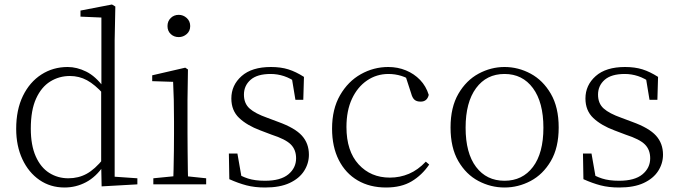

<svg xmlns="http://www.w3.org/2000/svg" viewBox="-20 -820 3020 854"><path d="M267 14Q204 14 155.5 -19.5Q107 -53 79.5 -112Q52 -171 52 -247Q52 -332 82 -393.5Q112 -455 164 -488.5Q216 -522 281 -522Q322 -522 363.5 -501.5Q405 -481 442 -431H452L441 -401Q402 -444 367 -463Q332 -482 291 -482Q243 -482 203.5 -457.5Q164 -433 140.5 -381.5Q117 -330 117 -248Q117 -174 139 -124.5Q161 -75 199 -51Q237 -27 284 -27Q329 -27 365.5 -47Q402 -67 440 -114L450 -83H441Q407 -33 362.5 -9.5Q318 14 267 14ZM432 9 430 -92V-95V-420L431 -429V-742L338 -746V-773L478 -800L493 -791L490 -641V-34L591 -27V0Z M662 0V-27L773 -38H792L897 -27V0ZM750 0Q751 -24 752 -64.5Q753 -105 753.5 -149Q754 -193 754 -226V-281Q754 -332 753 -375Q752 -418 750 -456L657 -459V-485L804 -519L816 -511L814 -377V-226Q814 -193 814.5 -149Q815 -105 815.5 -64.5Q816 -24 817 0ZM775 -655Q754 -655 739.5 -668.5Q725 -682 725 -704Q725 -726 739.5 -740Q754 -754 775 -754Q795 -754 810.5 -740Q826 -726 826 -704Q826 -682 810.5 -668.5Q795 -655 775 -655Z M1159 14Q1113 14 1076.5 4.5Q1040 -5 1000 -23L998 -137H1036L1057 -17L1025 -18V-54Q1052 -36 1083 -26Q1114 -16 1159 -16Q1228 -16 1262.5 -44.5Q1297 -73 1297 -116Q1297 -154 1273.5 -177.5Q1250 -201 1188 -221L1138 -240Q1079 -262 1044 -295Q1009 -328 1009 -382Q1009 -441 1054.5 -481.5Q1100 -522 1185 -522Q1229 -522 1262.5 -511.5Q1296 -501 1332 -478L1329 -376H1294L1276 -485L1303 -483V-450Q1272 -472 1243 -481.5Q1214 -491 1184 -491Q1124 -491 1094.5 -465Q1065 -439 1065 -399Q1065 -360 1090 -337.5Q1115 -315 1169 -296L1217 -278Q1292 -251 1323 -216.5Q1354 -182 1354 -132Q1354 -93 1332.5 -59.5Q1311 -26 1268 -6Q1225 14 1159 14Z M1697 14Q1625 14 1571 -17.5Q1517 -49 1487 -108Q1457 -167 1457 -248Q1457 -335 1492.5 -396.5Q1528 -458 1585 -490Q1642 -522 1707 -522Q1749 -522 1785.5 -507Q1822 -492 1848.5 -464.5Q1875 -437 1887 -398Q1880 -368 1851 -368Q1833 -368 1823.5 -376.5Q1814 -385 1809 -404L1781 -490L1824 -452Q1793 -474 1765 -482.5Q1737 -491 1708 -491Q1655 -491 1612.5 -462Q1570 -433 1545.5 -380.5Q1521 -328 1521 -255Q1521 -148 1575 -89Q1629 -30 1714 -30Q1759 -30 1799 -47Q1839 -64 1874 -101L1889 -88Q1857 -41 1811 -13.5Q1765 14 1697 14Z M2224 14Q2163 14 2108 -15Q2053 -44 2018.5 -103.5Q1984 -163 1984 -253Q1984 -343 2019 -403Q2054 -463 2109 -492.5Q2164 -522 2224 -522Q2285 -522 2340 -492.5Q2395 -463 2430 -403Q2465 -343 2465 -253Q2465 -163 2430 -103.5Q2395 -44 2340 -15Q2285 14 2224 14ZM2224 -16Q2304 -16 2350.5 -77.5Q2397 -139 2397 -252Q2397 -365 2350.5 -428Q2304 -491 2224 -491Q2144 -491 2097.5 -428Q2051 -365 2051 -252Q2051 -139 2097.5 -77.5Q2144 -16 2224 -16Z M2734 14Q2688 14 2651.5 4.5Q2615 -5 2575 -23L2573 -137H2611L2632 -17L2600 -18V-54Q2627 -36 2658 -26Q2689 -16 2734 -16Q2803 -16 2837.5 -44.5Q2872 -73 2872 -116Q2872 -154 2848.5 -177.5Q2825 -201 2763 -221L2713 -240Q2654 -262 2619 -295Q2584 -328 2584 -382Q2584 -441 2629.5 -481.5Q2675 -522 2760 -522Q2804 -522 2837.5 -511.5Q2871 -501 2907 -478L2904 -376H2869L2851 -485L2878 -483V-450Q2847 -472 2818 -481.5Q2789 -491 2759 -491Q2699 -491 2669.5 -465Q2640 -439 2640 -399Q2640 -360 2665 -337.5Q2690 -315 2744 -296L2792 -278Q2867 -251 2898 -216.5Q2929 -182 2929 -132Q2929 -93 2907.5 -59.5Q2886 -26 2843 -6Q2800 14 2734 14Z"/></svg>

Font: Noto Serif HK
Style: Regular
Weight: 200
Designer: Ryoko NISHIZUKA 西塚涼子 (kana & ideographs); Frank Grießhammer (Latin, Greek & Cyrillic); Wenlong ZHANG 张文龙 (bopomofo); San
Foundry: Adobe
Version: Version 2.001;hotconv 1.1.0;makeotfexe 2.6.0